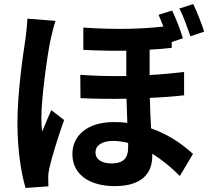

<svg xmlns="http://www.w3.org/2000/svg" viewBox="-20 -862 1040 947"><path d="M254 -759 115 -770C114 -738 109 -699 106 -673C94 -596 66 -406 66 -255C66 -119 85 -5 106 65L219 57C218 42 218 26 218 15C217 4 220 -17 223 -31C235 -86 267 -188 296 -270L233 -319C219 -286 202 -248 188 -213C185 -234 184 -262 184 -281C184 -381 215 -603 230 -669C234 -687 246 -738 254 -759ZM933 -842 865 -820C885 -781 904 -727 919 -683L987 -706C975 -744 952 -803 933 -842ZM612 -157V-133C612 -85 591 -56 530 -56C482 -56 451 -75 451 -111C451 -144 482 -167 538 -167C562 -167 587 -163 612 -157ZM829 -810 762 -789C770 -771 778 -751 786 -731C679 -719 553 -715 391 -726V-616C469 -612 540 -611 603 -612V-487C530 -486 454 -487 376 -493L377 -378C454 -374 531 -374 604 -375L608 -256C587 -259 565 -260 542 -260C407 -260 337 -190 337 -103C337 5 430 56 546 56C676 56 731 -4 731 -92V-104C779 -74 825 -36 867 6L932 -103C893 -138 825 -194 725 -229C723 -275 720 -325 719 -379C781 -382 839 -386 888 -392V-507C836 -501 779 -495 718 -492V-617C757 -619 793 -622 827 -626V-655L882 -673C871 -712 848 -770 829 -810Z"/></svg>

Font: Noto Sans Mono CJK TC
Style: Bold
Weight: 700
Designer: Ryoko NISHIZUKA 西塚涼子 (kana, bopomofo & ideographs); Paul D. Hunt (Latin, Greek & Cyrillic); Sandoll Communications 산돌커뮤니
Foundry: Adobe
Version: Version 2.004;hotconv 1.0.118;makeotfexe 2.5.65603